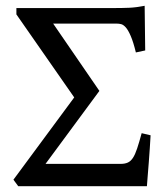

<svg xmlns="http://www.w3.org/2000/svg" viewBox="-20 -643 569 663"><path d="M500 -175.8Q499 -156.2 497.3 -131.3Q495.6 -106.4 493.7 -81.5Q491.7 -56.6 490 -34.9Q488.3 -13.2 487.3 0H43L26.4 -22.5L236.3 -306.6L36.6 -593.3V-615.2H375.5Q402.8 -615.2 426.5 -616.2Q450.2 -617.2 479.5 -623L481.4 -468.8L449.2 -461.9Q440.4 -498 431.6 -518.3Q422.9 -538.6 414.6 -548.1Q406.2 -557.6 398.4 -559.6Q390.6 -561.5 383.3 -561.5H163.6L323.2 -329.1L137.2 -77.1H396.5Q411.6 -77.1 421.6 -81.8Q431.6 -86.4 439.2 -98.1Q446.8 -109.9 453.6 -130.4Q460.4 -150.9 469.2 -183.1Z"/></svg>

Font: Gentium Book Basic
Style: Regular
Weight: 400
Designer: J. Victor Gaultney and Annie Olsen
Foundry: SIL International
Version: Version 1.102; 2013; Maintenance release